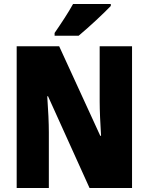

<svg xmlns="http://www.w3.org/2000/svg" viewBox="-20 -947 749 967"><path d="M538 -917V-927H348C324 -883 288 -829 255 -781V-767H376C428 -810 505 -882 538 -917ZM645 0V-714H482V-436C482 -391 485 -327 489 -263H485L278 -714H64V0H226V-281C226 -325 223 -393 218 -462H222L431 0Z"/></svg>

Font: Noto Sans Armenian Condensed Black
Style: Regular
Weight: 900
Width: 3
Designer: Monotype Design Team
Foundry: Monotype Imaging Inc.
Version: Version 2.008